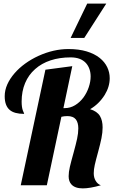

<svg xmlns="http://www.w3.org/2000/svg" viewBox="-20 -1020 641 1057"><path d="M460 -1000H564.9L443.8 -811H368.7ZM373 -4.9Q357.9 -21.5 357.9 -49.8Q357.9 -72.3 364.7 -101.8Q371.6 -131.3 384.8 -178.2Q397.9 -225.6 404.5 -256.3Q411.1 -287.1 411.1 -313Q411.1 -344.7 397.9 -362.3Q383.3 -380.9 351.1 -380.9Q333 -380.9 317.9 -377L237.8 0H94.2L230 -636.2L377.9 -655.8L329.1 -424.8H336.9Q366.7 -424.8 393.1 -440.7Q419.4 -456.5 439.5 -483.4Q458 -508.8 468.5 -539.6Q479 -570.3 479 -599.1Q479 -620.6 472.4 -639.6Q465.8 -658.7 453.1 -672.9Q424.3 -704.1 369.1 -704.1Q308.1 -704.1 258.5 -687.7Q209 -671.4 173.3 -639.6Q137.2 -607.9 118.2 -562.5Q99.1 -517.1 99.1 -460.9Q99.1 -429.7 106 -411.1Q107.9 -404.8 110.8 -399.9Q112.8 -396.5 112.8 -393.1Q58.6 -393.1 33.7 -414.6Q5.9 -438 5.9 -490.2Q5.9 -522.9 20 -554.9Q34.2 -586.9 60.1 -616.7Q84.5 -645 118.4 -669.7Q152.3 -694.3 191.9 -712.4Q274.9 -750 356.9 -750Q413.6 -750 456.8 -737.1Q500 -724.1 529.3 -700.7Q556.6 -678.7 570.3 -650.1Q584 -621.6 584 -589.8Q584 -542 556.2 -497.1Q524.9 -447.3 476.1 -418.9Q514.6 -407.2 530.3 -381.3Q544.9 -356.4 544.9 -318.8Q544.9 -291 538.6 -259.5Q532.2 -228 520.5 -185.1Q507.3 -137.2 501.7 -112.1Q496.1 -86.9 496.1 -65.9Q496.1 -42.5 506.6 -24.7Q517.1 -6.8 535.2 0Q475.1 17.1 436 17.1Q392.6 17.1 373 -4.9Z"/></svg>

Font: Pattaya
Style: Regular
Weight: 400
Designer: Pablo Impallari / Thai characters Designed by Thanarat Vachiruckul and Suppakit Chalermlarp
Foundry: Pablo Impallari
Version: Version 2.000